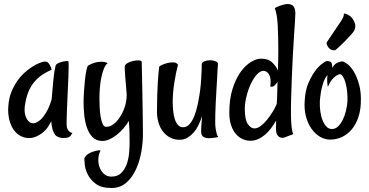

<svg xmlns="http://www.w3.org/2000/svg" viewBox="-20 -685 1840 957"><path d="M313.5 -49.8Q315.4 -43 319.3 -37.1Q322.3 -32.2 327.6 -27.8Q333 -23.4 340.8 -22.5Q334 -8.8 327.1 -3.9Q323.2 -1 320.3 0Q311.5 2.9 293.9 2.9Q276.4 2.9 259.8 -7.8Q253.9 -12.7 249 -22.5Q244.1 -30.3 240.7 -44.4Q237.3 -58.6 235.4 -81.1Q221.7 -51.8 204.6 -34.7Q187.5 -17.6 170.9 -9.8Q152.3 1 132.8 2.9Q108.4 4.9 86.4 -5.4Q64.5 -15.6 49.3 -36.6Q34.2 -57.6 26.4 -87.9Q18.6 -118.2 21.5 -156.2Q24.4 -196.3 37.1 -227.5Q49.8 -258.8 67.4 -283.2Q85 -307.6 104.5 -324.7Q124 -341.8 142.1 -353Q160.2 -364.3 173.3 -369.6Q186.5 -375 190.4 -376Q201.2 -378.9 209 -377.9Q216.8 -377 222.7 -369.1Q224.6 -366.2 227.5 -362.3Q229.5 -358.4 232.4 -352.1Q235.4 -345.7 237.3 -337.9Q213.9 -327.1 193.4 -314Q172.9 -300.8 155.8 -282.2Q138.7 -263.7 126 -237.3Q113.3 -210.9 106.4 -172.9Q96.7 -125 111.8 -95.7Q127 -66.4 153.3 -71.3Q168.9 -76.2 183.6 -89.8Q196.3 -101.6 210.4 -125Q224.6 -148.4 237.3 -189.5Q242.2 -248 245.6 -281.7Q249 -315.4 252 -333Q255.9 -353.5 257.8 -360.4Q260.7 -365.2 269.5 -369.6Q278.3 -374 289.1 -377Q299.8 -379.9 308.6 -380.4Q317.4 -380.9 320.3 -379.9Q322.3 -378.9 322.3 -356Q322.3 -333 320.8 -298.3Q319.3 -263.7 317.4 -223.1Q315.4 -182.6 314 -146.5Q312.5 -110.4 312 -83.5Q311.5 -56.6 313.5 -49.8Z M686.5 -375Q688.5 -289.1 689.5 -224.6Q690.4 -160.2 691.4 -116.2Q692.4 -64.5 692.4 -27.3Q693.4 18.6 685.1 67.9Q676.8 117.2 658.2 158.2Q639.6 199.2 609.4 225.6Q579.1 252 536.1 252Q484.4 252 457 231Q429.7 210 417 183.6Q404.3 157.2 402.3 134.3Q400.4 111.3 400.4 107.4Q400.4 99.6 410.2 89.8Q419.9 80.1 439.5 72.3Q447.3 69.3 455.1 67.4Q461.9 65.4 468.8 64.5Q475.6 63.5 481.4 65.4Q471.7 83 470.2 105.5Q468.8 127.9 476.1 147.9Q483.4 168 498 181.6Q512.7 195.3 535.2 195.3Q566.4 195.3 584.5 177.2Q602.5 159.2 611.8 132.8Q621.1 106.4 623.5 77.1Q626 47.9 626 25.4Q626 7.8 625.5 -20Q625 -47.9 622.1 -82Q610.4 -62.5 594.7 -44.4Q579.1 -26.4 561.5 -12.7Q543.9 1 525.9 9.3Q507.8 17.6 490.2 17.6Q460 17.6 441.4 -1.5Q422.9 -20.5 413.1 -49.3Q403.3 -78.1 399.9 -111.8Q396.5 -145.5 396.5 -173.8Q396.5 -195.3 398.4 -226.1Q400.4 -256.8 403.3 -285.2Q406.2 -313.5 410.6 -334.5Q415 -355.5 419.9 -358.4Q448.2 -375 475.6 -377Q502.9 -378.9 516.6 -370.1Q504.9 -361.3 497.1 -340.8Q489.3 -320.3 484.4 -295.4Q479.5 -270.5 477.5 -243.7Q475.6 -216.8 475.6 -195.3Q475.6 -177.7 476.6 -153.3Q477.5 -128.9 481 -106.4Q484.4 -84 491.2 -68.4Q498 -52.7 508.8 -52.7Q530.3 -52.7 548.8 -68.4Q567.4 -84 581.5 -107.4Q595.7 -130.9 603.5 -157.7Q611.3 -184.6 611.3 -208V-215.8Q609.4 -241.2 607.4 -264.2Q605.5 -287.1 604 -305.7Q602.5 -324.2 602.1 -336.4Q601.6 -348.6 601.6 -352.5Q601.6 -362.3 614.7 -370.1Q627.9 -377.9 644 -381.3Q660.2 -384.8 673.3 -383.8Q686.5 -382.8 686.5 -375Z M985.4 -363.3Q985.4 -374 998.5 -379.4Q1011.7 -384.8 1026.9 -384.8Q1042 -384.8 1054.7 -379.4Q1067.4 -374 1066.4 -365.2Q1065.4 -358.4 1064.5 -338.4Q1063.5 -318.4 1062 -291Q1060.5 -263.7 1058.6 -232.4Q1056.6 -201.2 1055.2 -171.4Q1053.7 -141.6 1053.2 -116.2Q1052.7 -90.8 1052.7 -77.1Q1052.7 -59.6 1054.7 -44.9Q1056.6 -32.2 1059.6 -20Q1062.5 -7.8 1068.4 -2.9Q1060.5 0 1052.2 1Q1043.9 2 1037.1 2.9Q1029.3 3.9 1021.5 3.9Q1004.9 3.9 993.7 -2.9Q982.4 -9.8 982.4 -31.2Q982.4 -42 983.9 -62.5Q985.4 -83 987.3 -106.4Q980.5 -85.9 970.7 -64.5Q960.9 -43 946.8 -26.4Q932.6 -9.8 915 1Q897.5 11.7 875 11.7Q849.6 11.7 828.6 1Q807.6 -9.8 792 -29.8Q776.4 -49.8 768.6 -79.1Q760.7 -108.4 762.7 -146.5Q762.7 -175.8 763.7 -209Q764.6 -237.3 766.6 -274.4Q768.6 -311.5 773.4 -351.6Q774.4 -355.5 787.1 -361.3Q799.8 -367.2 815.4 -371.1Q831.1 -375 845.7 -374Q860.4 -373 867.2 -362.3Q862.3 -344.7 857.4 -320.8Q852.5 -296.9 848.6 -271.5Q844.7 -246.1 842.8 -221.7Q840.8 -197.3 840.8 -176.8Q840.8 -158.2 842.8 -136.2Q844.7 -114.3 850.1 -95.2Q855.5 -76.2 865.7 -63.5Q876 -50.8 892.6 -50.8Q911.1 -50.8 925.3 -66.9Q939.5 -83 949.2 -108.4Q959 -133.8 965.8 -166.5Q972.7 -199.2 977.1 -231.4Q981.4 -263.7 982.9 -293.5Q984.4 -323.2 985.4 -343.8V-363.3Z M1452.1 -620.1Q1452.1 -609.4 1450.2 -578.1Q1448.2 -546.9 1445.3 -502.9Q1442.4 -459 1439.5 -406.2Q1436.5 -353.5 1434.6 -298.8Q1432.6 -244.1 1431.2 -196.8Q1429.7 -149.4 1430.2 -112.3Q1430.7 -75.2 1433.6 -50.3Q1436.5 -25.4 1442.4 -16.6L1398.4 0Q1393.6 2 1386.7 2Q1379.9 2 1372.6 -2Q1365.2 -5.9 1360.4 -15.6Q1355.5 -25.4 1355.5 -43Q1355.5 -49.8 1356 -60.1Q1356.4 -70.3 1356.4 -84Q1344.7 -64.5 1331.1 -45.9Q1317.4 -27.3 1301.3 -13.7Q1285.2 0 1266.6 8.3Q1248 16.6 1227.5 16.6Q1208 16.6 1189.5 8.3Q1170.9 0 1156.2 -16.6Q1141.6 -33.2 1132.3 -59.6Q1123 -85.9 1123 -123Q1123 -190.4 1138.7 -240.7Q1154.3 -291 1178.2 -324.7Q1202.1 -358.4 1230 -375.5Q1257.8 -392.6 1281.2 -392.6Q1317.4 -392.6 1336.9 -373.5Q1356.4 -354.5 1365.2 -334Q1366.2 -362.3 1366.7 -387.2Q1367.2 -412.1 1367.2 -429.7Q1367.2 -502 1364.3 -558.6Q1361.3 -615.2 1349.6 -644.5Q1363.3 -652.3 1374.5 -656.2Q1385.7 -660.2 1394.5 -662.1Q1405.3 -665 1413.1 -665Q1434.6 -665 1443.4 -652.8Q1452.1 -640.6 1452.1 -620.1ZM1359.4 -167Q1361.3 -192.4 1361.8 -220.2Q1362.3 -248 1363.3 -276.4Q1356.4 -265.6 1347.2 -257.8Q1337.9 -250 1327.1 -253.9Q1331.1 -283.2 1326.7 -298.8Q1322.3 -314.5 1314.5 -322.3Q1305.7 -331.1 1293.9 -332Q1276.4 -332 1259.3 -312.5Q1242.2 -293 1229 -264.2Q1215.8 -235.4 1208 -202.6Q1200.2 -169.9 1200.2 -142.6Q1200.2 -87.9 1215.3 -66.4Q1230.5 -44.9 1248 -44.9Q1262.7 -44.9 1278.8 -56.6Q1294.9 -68.4 1310.1 -86.9Q1325.2 -105.5 1338.4 -126.5Q1351.6 -147.5 1359.4 -167Z M1778.3 -168Q1776.4 -129.9 1765.1 -97.7Q1753.9 -65.4 1734.4 -41.5Q1714.8 -17.6 1688 -3.9Q1661.1 9.8 1628.9 10.7Q1600.6 11.7 1575.7 -2.9Q1550.8 -17.6 1532.2 -43.9Q1513.7 -70.3 1504.4 -106.9Q1495.1 -143.6 1499 -186.5Q1502 -236.3 1517.6 -272Q1533.2 -307.6 1550.8 -331.1Q1568.4 -354.5 1583.5 -365.7Q1598.6 -377 1602.5 -378.9Q1609.4 -381.8 1615.2 -380.4Q1621.1 -378.9 1627.9 -377Q1629.9 -376 1631.8 -372.1Q1635.7 -365.2 1636.7 -346.7Q1641.6 -357.4 1649.4 -364.3Q1657.2 -371.1 1665 -374Q1674.8 -377.9 1684.6 -378.9Q1691.4 -379.9 1708.5 -368.2Q1725.6 -356.4 1741.7 -331.1Q1757.8 -305.7 1769.5 -265.1Q1781.2 -224.6 1778.3 -168ZM1711.9 -179.7Q1712.9 -203.1 1710.4 -227.1Q1708 -251 1702.6 -271Q1697.3 -291 1689.5 -303.2Q1681.6 -315.4 1673.8 -315.4Q1665 -313.5 1654.3 -306.6Q1645.5 -300.8 1634.8 -288.1Q1624 -275.4 1614.3 -252Q1613.3 -254.9 1612.3 -262.7Q1611.3 -269.5 1610.8 -280.8Q1610.4 -292 1612.3 -311.5Q1598.6 -294.9 1591.3 -272.5Q1584 -250 1580.1 -229.5Q1576.2 -205.1 1574.2 -180.7Q1573.2 -154.3 1576.7 -128.9Q1580.1 -103.5 1588.4 -84Q1596.7 -64.5 1608.4 -52.7Q1620.1 -41 1636.7 -42Q1653.3 -43 1666 -55.7Q1678.7 -68.4 1688.5 -87.9Q1698.2 -107.4 1704.1 -131.8Q1710 -156.2 1711.9 -179.7ZM1725.6 -604.5Q1738.3 -593.8 1746.6 -574.7Q1754.9 -555.7 1748 -538.1Q1745.1 -529.3 1731 -513.2Q1716.8 -497.1 1700.7 -481Q1684.6 -464.8 1670.9 -452.1Q1657.2 -439.5 1654.3 -437.5Q1649.4 -432.6 1637.7 -435.1Q1626 -437.5 1617.2 -448.2Q1614.3 -452.1 1612.3 -456.1Q1610.4 -460 1608.9 -464.4Q1607.4 -468.8 1608.4 -473.6Q1632.8 -509.8 1647 -531.2Q1661.1 -552.7 1668.9 -563.5L1680.7 -581.1Q1685.5 -588.9 1689.9 -597.7Q1694.3 -606.4 1694.3 -617.2Q1699.2 -618.2 1704.6 -615.7Q1710 -613.3 1714.8 -611.3Q1719.7 -607.4 1725.6 -604.5Z"/></svg>

Font: Rancho
Style: Regular
Weight: 400
Designer: Font Diner, Inc
Foundry: Font Diner, Inc
Version: Version 1.000